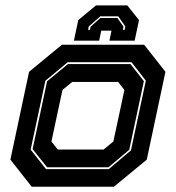

<svg xmlns="http://www.w3.org/2000/svg" viewBox="-20 -710 668 730"><path d="M100.5 0 19.5 -103 90.5 -437 215.5 -540H528L609 -437L538 -103L413 0ZM155 -67H393.5L478 -138.5L534.5 -403.5L480 -473.5H237.5L152.5 -403L96.5 -141ZM159 -74 104 -143 159 -401 238.5 -466.5H476L527 -401.5L471.5 -140.5L392.5 -74ZM199.5 -141.5H374L411 -172L453 -368L429 -398.5H254.5L217.5 -368L175.5 -172ZM464 -689.5 508.5 -633.5 492 -555.5H396L404 -593.5H365L357 -555.5H261L277.5 -633.5L345 -689.5ZM429.5 -648H361.5L317.5 -609.5L315 -596.5H322L324.5 -608.5L361.5 -641.5H426.5L449.5 -608.5L447 -596.5H454L456.5 -609.5Z"/></svg>

Font: Tourney Thin ExtraBold
Style: Italic
Weight: 800
Italic angle: -12°
Version: Version 1.015